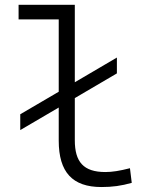

<svg xmlns="http://www.w3.org/2000/svg" viewBox="-20 -752 626 782"><path d="M62.5 -222.2 219.2 -314V-179.2C219.2 -50.8 274.9 9.8 393.1 9.8C437.5 9.8 474.1 4.9 516.6 -7.3L509.3 -66.9C467.8 -56.2 437.5 -51.3 409.2 -51.3C319.8 -51.3 284.7 -92.8 284.7 -180.7V-352.5L456.1 -453.1V-517.6L284.7 -417V-732.4H55.7V-672.9H219.2V-378.4L62.5 -286.6Z"/></svg>

Font: Cascadia Code Light
Style: Regular
Weight: 300
Monospace: yes
Designer: Aaron Bell
Foundry: Saja Typeworks
Version: Version 2404.023